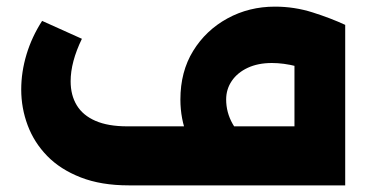

<svg xmlns="http://www.w3.org/2000/svg" viewBox="-20 -559 1116 579"><path d="M673 -178V0H368Q285 0 223.5 -24Q162 -48 122.5 -88.5Q83 -129 63.5 -181Q44 -233 44 -289Q44 -342 60 -395Q76 -448 107 -496L227 -442Q210 -407 201.5 -375Q193 -343 193 -314Q193 -272 211.5 -241.5Q230 -211 268 -194.5Q306 -178 364 -178ZM415 0Q405 0 400 -24.5Q395 -49 395 -90Q395 -130 400 -154Q405 -178 415 -178ZM415 0V-178H868V-484H1021V0ZM681 -8Q637 -25 601.5 -61Q566 -97 545 -148.5Q524 -200 524 -259Q524 -343 562.5 -405.5Q601 -468 666 -503.5Q731 -539 809 -539Q868 -539 923 -521.5Q978 -504 1021 -484L958 -329Q914 -349 874.5 -359Q835 -369 800 -369Q758 -369 727 -354.5Q696 -340 679 -315Q662 -290 662 -259Q662 -220 681.5 -185.5Q701 -151 733 -134Z"/></svg>

Font: Alexandria
Style: Bold
Weight: 700
Designer: Mohamed Gaber
Foundry: Kief Type Foundry
Version: Version 5.100